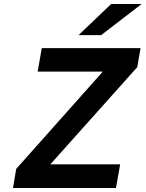

<svg xmlns="http://www.w3.org/2000/svg" viewBox="-20 -941 729 961"><path d="M45 0 61 -95.5 494.5 -582.5H168.5L189 -700H683.5L667 -605L232 -118.5H581.5L560.5 0ZM373 -765 536.5 -921H689L486 -765Z"/></svg>

Font: Overpass
Style: Bold Italic
Weight: 700
Italic angle: -10°
Designer: Delve Withrington, Dave Bailey, Thomas Jockin
Foundry: Delve Fonts LLC
Version: Version 4.000; ttfautohint (v1.8.3)